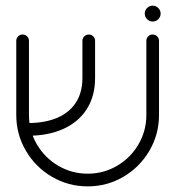

<svg xmlns="http://www.w3.org/2000/svg" viewBox="-20 -644 614 673"><path d="M37 -241.1V-500.7Q37 -510 43.5 -516.5Q50 -523 59.3 -523Q68.5 -523 75 -516.5Q81.5 -510 81.5 -500.7V-241.1Q81.5 -185.2 109.3 -138Q137 -90.7 184.3 -63Q231.5 -35.2 287.4 -35.2Q343.3 -35.2 390.6 -63Q437.8 -90.7 465.4 -138Q493 -185.2 493 -241.1V-500.7Q493 -510 499.4 -516.5Q505.9 -523 515.2 -523Q524.4 -523 530.9 -516.5Q537.4 -510 537.4 -500.7V-241.1Q537.4 -173.3 503.7 -115.7Q470 -58.1 412.6 -24.4Q355.2 9.3 287.4 9.3Q219.6 9.3 162 -24.4Q104.4 -58.1 70.7 -115.7Q37 -173.3 37 -241.1ZM268.9 -370.4V-500.7Q268.9 -510 275.4 -516.5Q281.9 -523 291.1 -523Q300.4 -523 306.9 -516.5Q313.3 -510 313.3 -500.7V-370.4Q313.3 -307.8 284.6 -262.2Q255.9 -216.7 202.6 -192.4Q149.3 -168.1 76.7 -168.1V-212.6Q137.4 -212.6 180.6 -231.1Q223.7 -249.6 246.3 -285Q268.9 -320.4 268.9 -370.4ZM487.4 -596.3Q487.4 -607.8 495.6 -615.9Q503.7 -624.1 515.2 -624.1Q526.7 -624.1 534.8 -615.9Q543 -607.8 543 -596.3Q543 -584.8 534.8 -576.7Q526.7 -568.5 515.2 -568.5Q503.7 -568.5 495.6 -576.7Q487.4 -584.8 487.4 -596.3Z"/></svg>

Font: 26F Galaxy Hebrew
Style: Regular
Weight: 400
Designer: C₂₉H₂₅N₃O₅
Version: Version 1.000